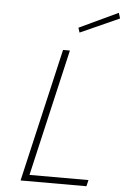

<svg xmlns="http://www.w3.org/2000/svg" viewBox="-61 -962 652 1005"><g transform="rotate(5 265.5 -459.5)"><path d="M326 -798 318 -823 522 -919 531 -890ZM432 0H86L248 -700H284L130 -33H440Z"/></g></svg>

Font: Titillium Web ExtraLight
Style: Italic
Weight: 275
Italic angle: -13°
Version: Version 1.002;PS 57.000;hotconv 1.0.70;makeotf.lib2.5.55311